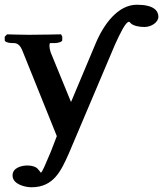

<svg xmlns="http://www.w3.org/2000/svg" viewBox="-29 -579 689 811"><path d="M456 -389C479 -440 502 -487 516 -487C517 -487 520 -485 523 -481C534 -470 558 -465 581 -465C612 -465 640 -486 640 -508C640 -534 620 -559 549 -559C471 -559 410 -480 374 -393L271 -148L185 -358C182 -367 180 -377 180 -386C180 -394 181 -397 184 -397H202C215 -397 234 -402 234 -409V-424L229 -434C229 -434 139 -432 93 -432C63 -432 1 -434 1 -434L-9 -424V-409C-9 -403 4 -397 23 -397H30C47 -397 58 -383 64 -369L211 -4L186 61C164 113 149 150 143 151C144 150 139 144 131 135C124 126 107 120 87 120C63 120 24 129 24 162C24 200 78 212 104 212C198 212 229 142 261 71Z"/></svg>

Font: Linux Libertine O
Style: Bold Italic
Weight: 700
Italic angle: -11.5°
Designer: Philipp H. Poll
Foundry: Philipp H. Poll
Version: Version 4.1.0